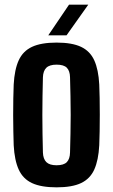

<svg xmlns="http://www.w3.org/2000/svg" viewBox="-20 -791 482 820"><path d="M221.6 9.1Q156.3 9.1 117.3 -8.8Q78.3 -26.8 60.2 -66.3Q42 -105.8 38.5 -170.5Q37.7 -194.6 37 -228.2Q36.2 -261.8 36.2 -298.8Q36.2 -335.8 36.8 -370.3Q37.4 -404.8 38.5 -430.2Q42 -494.2 60 -533.5Q78 -572.9 116.9 -591Q155.9 -609.1 221.6 -609.1Q287.9 -609.1 326.4 -590.8Q364.9 -572.5 382.7 -533.1Q400.5 -493.8 403.9 -430.2Q405 -406 405.6 -372.3Q406.2 -338.5 406.2 -301.5Q406.2 -264.6 405.6 -230.4Q405 -196.2 403.9 -170.5Q400.5 -106.7 382.7 -67.1Q364.9 -27.5 326.4 -9.2Q287.9 9.1 221.6 9.1ZM221.6 -85.2Q252.3 -85.2 265.4 -98.6Q278.5 -112.1 279.1 -139.8Q280.2 -180 281 -220Q281.9 -260.1 281.9 -300.4Q281.9 -340.7 281 -380.7Q280.2 -420.7 279.1 -460.8Q278.5 -488.3 265.5 -501.6Q252.6 -514.9 221.6 -514.9Q191.5 -514.9 177.9 -501.6Q164.3 -488.3 163.3 -460.8Q162.2 -420.7 161.6 -380.5Q160.9 -340.3 160.9 -300.1Q160.9 -259.9 161.6 -219.7Q162.2 -179.5 163.3 -139.8Q164.3 -112.1 178 -98.6Q191.7 -85.2 221.6 -85.2ZM186.1 -640 274.9 -771.2H357.1L264.1 -640Z"/></svg>

Font: Big Shoulders Display SC Thin
Style: Regular
Weight: 100
Designer: Patric King
Foundry: XO Type Co
Version: Version 2.002